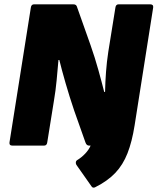

<svg xmlns="http://www.w3.org/2000/svg" viewBox="-20 -675 730 890"><path d="M421 193Q411 198 405 190L334 89Q331 84 331.5 77.5Q332 71 338 67Q358 55 375 37Q392 19 400 0H393Q381 0 376 -15L324 -162Q302 -227 284 -289.5Q266 -352 255 -397H251Q247 -350 242.5 -302.5Q238 -255 230 -208L199 -15Q197 0 184 0H38Q22 0 24 -15L123 -640Q125 -655 138 -655H319Q328 -655 332 -651.5Q336 -648 338 -640L400 -465Q420 -408 436 -350.5Q452 -293 463 -249H467Q468 -296 471.5 -342.5Q475 -389 482 -435L515 -640Q517 -655 530 -655H676Q692 -655 690 -640L604 -94Q592 -18 571 35.5Q550 89 514.5 126.5Q479 164 421 193Z"/></svg>

Font: Sofia Sans ExtraBlack
Style: Italic
Weight: 1000
Italic angle: -9°
Designer: Botio Nikoltchev, Ani Petrova
Foundry: lettersoup
Version: Version 4.100; ttfautohint (v1.8.4.7-5d5b)